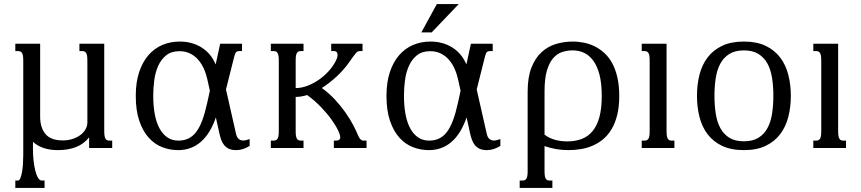

<svg xmlns="http://www.w3.org/2000/svg" viewBox="-20 -736 4282 955"><path d="M144 10.7Q144 36.1 147 63Q149.9 89.8 155.3 111.8Q160.6 133.8 168.9 147.9Q177.2 162.1 188.5 162.1H201.7V198.7H56.2V162.1H69.8Q76.2 162.1 81.1 150.4Q85.9 138.7 89.4 120.4Q92.8 102.1 94.2 79.6Q95.7 57.1 95.7 35.2V-433.6Q95.7 -448.7 94.2 -458Q92.8 -467.3 89.4 -472.7Q85.9 -478 81.1 -480Q76.2 -481.9 69.8 -481.9H56.2V-518.6H179.7V-155.8Q179.7 -101.1 206.3 -69.3Q232.9 -37.6 291.5 -37.6Q319.3 -37.6 342 -45.2Q364.7 -52.7 380.9 -65.2Q397 -77.6 405.8 -93.8Q414.6 -109.9 414.6 -127V-433.6Q414.6 -448.7 413.1 -458Q411.6 -467.3 408.2 -472.7Q404.8 -478 399.9 -480Q395 -481.9 388.7 -481.9H375V-518.6H498.5V-85Q498.5 -69.8 500 -60.5Q501.5 -51.3 504.9 -45.9Q508.3 -40.5 512.9 -38.6Q517.6 -36.6 524.4 -36.6H538.1V0H423.3V-52.7Q396.5 -19.5 357.9 -4.4Q319.3 10.7 268.1 10.7Q227.5 10.7 196.8 0.2Q166 -10.3 144 -30.8Z M866.2 10.7Q825.2 10.7 787.1 -3.9Q749 -18.6 719.7 -51Q690.4 -83.5 672.9 -134.8Q655.3 -186 655.3 -259.3Q655.3 -326.7 672.1 -377.4Q689 -428.2 718.5 -461.9Q748 -495.6 787.8 -512.5Q827.6 -529.3 874 -529.3Q935.5 -529.3 982.7 -499.8Q1029.8 -470.2 1052.7 -415.5L1075.2 -518.6H1183.6V-481.9H1169.9Q1159.7 -481.9 1154.5 -476.8Q1149.4 -471.7 1145.5 -456.1L1104 -291L1153.8 -71.3Q1157.7 -52.7 1167.2 -44.9Q1176.8 -37.1 1189.5 -37.1Q1196.8 -37.1 1204.8 -39.1Q1212.9 -41 1221.7 -44.4V-10.3Q1206.1 -0.5 1189.2 5.1Q1172.4 10.7 1155.3 10.7Q1133.3 10.7 1118.9 4.2Q1104.5 -2.4 1095 -14.2Q1085.4 -25.9 1079.8 -42Q1074.2 -58.1 1070.3 -76.7L1053.7 -151.9Q1025.9 -70.8 978.5 -30Q931.2 10.7 866.2 10.7ZM873 -481.4Q832 -481.4 806.6 -460.9Q781.2 -440.4 766.8 -408.2Q752.4 -376 747.3 -336.7Q742.2 -297.4 742.2 -259.3Q742.2 -208.5 750 -167.2Q757.8 -126 773.7 -96.9Q789.6 -67.9 813 -52.2Q836.4 -36.6 867.2 -36.6Q895 -36.6 916.7 -46.9Q938.5 -57.1 955.6 -79.3Q972.7 -101.6 986.1 -137.5Q999.5 -173.3 1010.7 -224.6L1023.9 -284.7L1010.7 -343.8Q1004.4 -371.6 992.9 -396.5Q981.4 -421.4 964.4 -440.4Q947.3 -459.5 924.3 -470.5Q901.4 -481.4 873 -481.4Z M1760.7 -63.5Q1764.6 -53.7 1768.8 -48.3Q1772.9 -43 1776.6 -40.3Q1780.3 -37.6 1783.7 -37.1Q1787.1 -36.6 1790 -36.6H1803.2V0H1640.6V-36.6H1649.9Q1672.4 -36.6 1672.4 -52.7Q1672.4 -64.9 1660.6 -89.4Q1648.9 -113.8 1627.4 -143.3Q1606 -172.9 1575.4 -204.6Q1544.9 -236.3 1507.8 -263.2Q1493.2 -258.8 1478.8 -256.3Q1464.4 -253.9 1450.7 -253.9V-85Q1450.7 -69.8 1452.1 -60.5Q1453.6 -51.3 1457 -45.9Q1460.4 -40.5 1465.1 -38.6Q1469.7 -36.6 1476.6 -36.6H1489.7V0H1327.1V-36.6H1340.8Q1347.2 -36.6 1352.1 -38.6Q1356.9 -40.5 1360.4 -45.9Q1363.8 -51.3 1365.2 -60.5Q1366.7 -69.8 1366.7 -85V-433.6Q1366.7 -448.7 1365.2 -458Q1363.8 -467.3 1360.4 -472.7Q1356.9 -478 1352.1 -480Q1347.2 -481.9 1340.8 -481.9H1327.1V-518.6H1489.7V-481.9H1476.6Q1469.7 -481.9 1465.1 -480Q1460.4 -478 1457 -472.7Q1453.6 -467.3 1452.1 -458Q1450.7 -448.7 1450.7 -433.6V-297.9Q1479.5 -297.9 1510 -309.6Q1540.5 -321.3 1568.1 -340.8Q1595.7 -360.4 1618.2 -386Q1640.6 -411.6 1653.3 -439.5Q1659.2 -452.6 1659.2 -462.4Q1659.2 -472.2 1654.5 -477.1Q1649.9 -481.9 1642.6 -481.9H1627.4V-518.6H1783.2V-481.9H1769Q1763.7 -481.9 1759 -479.2Q1754.4 -476.6 1749 -470.5Q1743.7 -464.4 1736.3 -454.1Q1729 -443.8 1718.8 -429.2Q1705.6 -410.2 1689.9 -392.1Q1674.3 -374 1656.5 -357.4Q1638.7 -340.8 1619.4 -325.7Q1600.1 -310.5 1580.6 -298.3Q1617.2 -272 1646.7 -240Q1676.3 -208 1698.7 -175.8Q1721.2 -143.6 1736.6 -114.3Q1752 -85 1760.7 -63.5Z M2113.3 10.7Q2072.3 10.7 2034.2 -3.9Q1996.1 -18.6 1966.8 -51Q1937.5 -83.5 1919.9 -134.8Q1902.3 -186 1902.3 -259.3Q1902.3 -326.7 1919.2 -377.4Q1936 -428.2 1965.6 -461.9Q1995.1 -495.6 2034.9 -512.5Q2074.7 -529.3 2121.1 -529.3Q2182.6 -529.3 2229.7 -499.8Q2276.9 -470.2 2299.8 -415.5L2322.3 -518.6H2430.7V-481.9H2417Q2406.7 -481.9 2401.6 -476.8Q2396.5 -471.7 2392.6 -456.1L2351.1 -291L2400.9 -71.3Q2404.8 -52.7 2414.3 -44.9Q2423.8 -37.1 2436.5 -37.1Q2443.8 -37.1 2451.9 -39.1Q2460 -41 2468.8 -44.4V-10.3Q2453.1 -0.5 2436.3 5.1Q2419.4 10.7 2402.3 10.7Q2380.4 10.7 2366 4.2Q2351.6 -2.4 2342 -14.2Q2332.5 -25.9 2326.9 -42Q2321.3 -58.1 2317.4 -76.7L2300.8 -151.9Q2272.9 -70.8 2225.6 -30Q2178.2 10.7 2113.3 10.7ZM2120.1 -481.4Q2079.1 -481.4 2053.7 -460.9Q2028.3 -440.4 2013.9 -408.2Q1999.5 -376 1994.4 -336.7Q1989.3 -297.4 1989.3 -259.3Q1989.3 -208.5 1997.1 -167.2Q2004.9 -126 2020.8 -96.9Q2036.6 -67.9 2060.1 -52.2Q2083.5 -36.6 2114.3 -36.6Q2142.1 -36.6 2163.8 -46.9Q2185.5 -57.1 2202.6 -79.3Q2219.7 -101.6 2233.2 -137.5Q2246.6 -173.3 2257.8 -224.6L2271 -284.7L2257.8 -343.8Q2251.5 -371.6 2240 -396.5Q2228.5 -421.4 2211.4 -440.4Q2194.3 -459.5 2171.4 -470.5Q2148.4 -481.4 2120.1 -481.4ZM2152.8 -715.8H2261.7L2127 -574.7H2075.7Z M2688.5 -66.4Q2710.4 -49.3 2739.3 -41Q2768.1 -32.7 2801.8 -32.7Q2842.3 -32.7 2874.3 -45.2Q2906.2 -57.6 2928.2 -84.7Q2950.2 -111.8 2961.7 -154.5Q2973.1 -197.3 2973.1 -258.3Q2973.1 -319.8 2962.2 -363Q2951.2 -406.2 2931.6 -433.3Q2912.1 -460.4 2885.7 -472.9Q2859.4 -485.4 2828.6 -485.4Q2802.2 -485.4 2777.1 -477.5Q2752 -469.7 2732.2 -447.5Q2712.4 -425.3 2700.4 -385.3Q2688.5 -345.2 2688.5 -280.3ZM2688.5 113.8Q2688.5 128.9 2689.9 138.2Q2691.4 147.5 2694.8 152.8Q2698.2 158.2 2702.9 160.2Q2707.5 162.1 2714.4 162.1H2727.5V198.7H2564.9V162.1H2578.6Q2585 162.1 2589.8 160.2Q2594.7 158.2 2598.1 152.8Q2601.6 147.5 2603 138.2Q2604.5 128.9 2604.5 113.8V-280.3Q2604.5 -351.6 2623.3 -399.4Q2642.1 -447.3 2673.3 -476.1Q2704.6 -504.9 2744.9 -517.1Q2785.2 -529.3 2828.6 -529.3Q2857.4 -529.3 2885.7 -523.4Q2914.1 -517.6 2939.7 -504.6Q2965.3 -491.7 2987.5 -470.9Q3009.8 -450.2 3025.9 -420.2Q3042 -390.1 3051 -349.9Q3060.1 -309.6 3060.1 -258.3Q3060.1 -205.1 3050 -164.3Q3040 -123.5 3022.2 -93.8Q3004.4 -64 2980.5 -43.9Q2956.5 -23.9 2928.5 -11.7Q2900.4 0.5 2869.6 5.6Q2838.9 10.7 2807.6 10.7Q2775.9 10.7 2746.3 5.6Q2716.8 0.5 2688.5 -9.3Z M3295.4 -518.6V-85Q3295.4 -69.8 3296.9 -60.5Q3298.3 -51.3 3301.8 -45.9Q3305.2 -40.5 3309.8 -38.6Q3314.5 -36.6 3321.3 -36.6H3334.5V0H3171.9V-36.6H3185.5Q3191.9 -36.6 3196.8 -38.6Q3201.7 -40.5 3205.1 -45.9Q3208.5 -51.3 3210 -60.5Q3211.4 -69.8 3211.4 -85V-433.6Q3211.4 -448.7 3210 -458Q3208.5 -467.3 3205.1 -472.7Q3201.7 -478 3196.8 -480Q3191.9 -481.9 3185.5 -481.9H3171.9V-518.6Z M3446.8 -259.3Q3446.8 -315.4 3459.2 -364.5Q3471.7 -413.6 3499.5 -450.2Q3527.3 -486.8 3571.8 -508.1Q3616.2 -529.3 3680.2 -529.3Q3743.7 -529.3 3788.1 -508.1Q3832.5 -486.8 3860.4 -450.2Q3888.2 -413.6 3900.9 -364.5Q3913.6 -315.4 3913.6 -259.3Q3913.6 -203.1 3900.9 -154.1Q3888.2 -105 3860.4 -68.4Q3832.5 -31.7 3788.1 -10.5Q3743.7 10.7 3680.2 10.7Q3616.2 10.7 3571.8 -10.5Q3527.3 -31.7 3499.5 -68.4Q3471.7 -105 3459.2 -154.1Q3446.8 -203.1 3446.8 -259.3ZM3533.7 -259.3Q3533.7 -212.4 3540 -171.1Q3546.4 -129.9 3562.7 -99.4Q3579.1 -68.8 3607.4 -51Q3635.7 -33.2 3680.2 -33.2Q3724.6 -33.2 3752.9 -51Q3781.2 -68.8 3797.6 -99.4Q3814 -129.9 3820.3 -171.1Q3826.7 -212.4 3826.7 -259.3Q3826.7 -306.2 3820.3 -347.4Q3814 -388.7 3797.6 -419.2Q3781.2 -449.7 3752.7 -467.5Q3724.1 -485.4 3680.2 -485.4Q3636.2 -485.4 3607.7 -467.5Q3579.1 -449.7 3562.7 -419.2Q3546.4 -388.7 3540 -347.4Q3533.7 -306.2 3533.7 -259.3Z M4148.9 -518.6V-85Q4148.9 -69.8 4150.4 -60.5Q4151.9 -51.3 4155.3 -45.9Q4158.7 -40.5 4163.3 -38.6Q4168 -36.6 4174.8 -36.6H4188V0H4025.4V-36.6H4039.1Q4045.4 -36.6 4050.3 -38.6Q4055.2 -40.5 4058.6 -45.9Q4062 -51.3 4063.5 -60.5Q4064.9 -69.8 4064.9 -85V-433.6Q4064.9 -448.7 4063.5 -458Q4062 -467.3 4058.6 -472.7Q4055.2 -478 4050.3 -480Q4045.4 -481.9 4039.1 -481.9H4025.4V-518.6Z"/></svg>

Font: Arian AMU Serif
Style: Regular
Weight: 400
Designer: Ruben Hakobyan (Tarumian)
Foundry: Ruben Hakobyan (Tarumian)
Version: Version 1.002